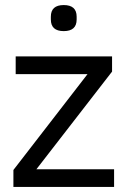

<svg xmlns="http://www.w3.org/2000/svg" viewBox="-20 -739 504 759"><path d="M181 -662V-673Q181 -719 232 -719Q283 -719 283 -673V-662Q283 -616 232 -616Q181 -616 181 -662ZM33 0V-67L326 -446H42V-516H423V-456L124 -70H431V0Z"/></svg>

Font: Anuphan
Style: Regular
Weight: 400
Designer: Mike Abbink, Paul van der Laan, Pieter van Rosmalen, Mint Tantisuwanna
Foundry: Bold Monday; Cadson Demak
Version: Version 3.002;hotconv 1.0.109;makeotfexe 2.5.65596